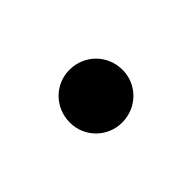

<svg xmlns="http://www.w3.org/2000/svg" viewBox="-36 -224 337 337"><g transform="rotate(-45 132.5 -55.5)"><path d="M67 -55C67 -19 96 10 132 10C169 10 198 -19 198 -55C198 -92 169 -121 132 -121C96 -121 67 -92 67 -55Z"/></g></svg>

Font: Libre Baskerville
Style: Regular
Weight: 400
Designer: Pablo Impallari, Rodrigo Fuenzalida
Foundry: Pablo Impallari, Rodrigo Fuenzalida
Version: Version 1.051;Glyphs 3.2.3 (3260)